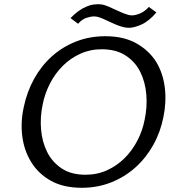

<svg xmlns="http://www.w3.org/2000/svg" viewBox="-20 -882 834 912"><path d="M369 10Q281 10 221.5 -23.5Q162 -57 129 -111Q95 -165 86 -233.5Q77 -302 93 -374Q108 -446 142 -507.5Q176 -569 226 -614Q276 -659 340.5 -684.5Q405 -710 480 -710Q568 -710 628 -676Q688 -642 722 -588Q755 -533 763 -464.5Q771 -396 756 -325Q742 -254 707.5 -192.5Q673 -131 622.5 -86Q572 -41 507.5 -15.5Q443 10 369 10ZM386 -52Q442 -52 489 -73.5Q536 -95 572 -131Q608 -167 632.5 -214Q657 -261 667 -313Q680 -373 675 -433Q670 -493 646 -541Q622 -589 576.5 -618.5Q531 -648 463 -648Q408 -648 361 -626.5Q314 -605 278 -569Q242 -533 217.5 -485.5Q193 -438 183 -387Q170 -327 175 -267.5Q180 -208 204 -160Q228 -112 273 -82Q318 -52 386 -52ZM315 -796Q332 -814 351 -828Q370 -842 390 -850.5Q410 -859 424 -860.5Q438 -862 445 -862Q457 -862 468 -860Q481 -857 497 -850Q513 -843 529 -835.5Q545 -828 560.5 -821.5Q576 -815 591 -811Q599 -809 607 -809Q624 -809 646 -818.5Q668 -828 687 -849L723 -823Q687 -781 652 -765.5Q617 -750 593 -750Q579 -750 567 -753Q551 -757 534.5 -763.5Q518 -770 502.5 -777.5Q487 -785 472.5 -791.5Q458 -798 444 -802Q435 -804 426 -804Q411 -804 390 -797Q369 -790 351 -769Z"/></svg>

Font: Isabella Sans
Style: Italic
Weight: 400
Italic angle: -12°
Designer: Christian Thalmann (Catharsis Fonts), Cristiano Sobral
Foundry: The Isabella Sans Project Authors
Version: Version 2.026; ttfautohint (v1.8.4.7-5d5b-dirty)